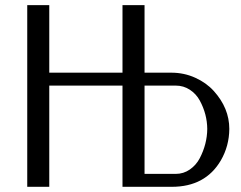

<svg xmlns="http://www.w3.org/2000/svg" viewBox="-20 -720 929 740"><path d="M169.9 -700.2V-439.9H452.1V-700.2H537.1V-439.9H640.1Q689.5 -439.9 732.4 -420.4Q775.4 -400.9 803.7 -369.6Q863.8 -303.2 863.8 -223.1Q863.3 -157.2 831.1 -101.6Q771.5 0 642.1 0H452.1V-390.1H169.9V0H85V-700.2ZM537.1 -49.8H657.2Q687.5 -49.8 711.9 -66.9Q736.3 -84 750 -110.4Q778.3 -165 778.8 -223.1Q778.3 -280.3 750 -332.5Q736.3 -357.9 711.9 -374Q687.5 -390.1 657.2 -390.1H537.1Z"/></svg>

Font: Pfennig
Style: Medium
Weight: 500
Version: Version 20120410 ; ttfautohint (v0.8)